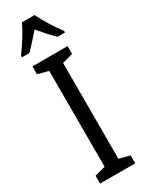

<svg xmlns="http://www.w3.org/2000/svg" viewBox="-244 -978 771 1013"><g transform="rotate(-30 141.5 -471.5)"><path d="M179 -943H102C83 -900 46 -842 10 -793V-783H55C79 -806 110 -842 141 -877C171 -842 199 -809 227 -783H272V-793C239 -837 200 -898 179 -943ZM248 0V-48L183 -65V-649L248 -666V-714H34V-666L99 -649V-65L34 -48V0Z"/></g></svg>

Font: Noto Sans Gujarati ExtraCondensed
Style: Regular
Weight: 400
Width: 2
Designer: Jelle Bosma - Monotype Design Team, Universal Thirst
Foundry: Monotype Imaging Inc.
Version: Version 2.106